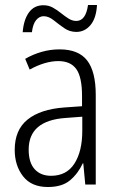

<svg xmlns="http://www.w3.org/2000/svg" viewBox="-20 -740 475 770"><path d="M219 -542Q295 -542 329.5 -497.5Q364 -453 364 -359V0H322L314 -85H312Q293 -44 261 -17Q229 10 172 10Q106 10 72.5 -33Q39 -76 39 -139Q39 -219 90.5 -260.5Q142 -302 238 -309L309 -314V-355Q309 -431 286 -463Q263 -495 214 -495Q161 -495 99 -461L81 -504Q112 -522 147 -532Q182 -542 219 -542ZM244 -267Q95 -257 95 -140Q95 -88 119 -61.5Q143 -35 185 -35Q247 -35 278.5 -84Q310 -133 310 -216V-272ZM71 -611Q75 -661 96 -690Q117 -719 154 -719Q175 -719 192 -709.5Q209 -700 224.5 -687.5Q240 -675 255 -665.5Q270 -656 286 -656Q324 -656 333 -720H369Q366 -667 343 -639.5Q320 -612 286 -612Q259 -612 237 -627.5Q215 -643 195 -659Q175 -675 155 -675Q138 -675 125 -659.5Q112 -644 108 -611Z"/></svg>

Font: Noto Sans Georgian Condensed Light
Style: Regular
Weight: 300
Width: 3
Designer: Monotype Design Team, Akaki Razmadze
Foundry: Google LLC
Version: Version 2.005; ttfautohint (v1.8.4.7-5d5b)